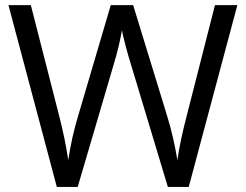

<svg xmlns="http://www.w3.org/2000/svg" viewBox="-20 -734 966 754"><path d="M721.2 0H639.2L495.1 -478Q484.9 -509.8 472.2 -558.1Q459.5 -606.4 459 -616.2Q448.2 -551.8 424.8 -475.1L285.2 0H203.1L13.2 -713.9H101.1L213.9 -272.9Q237.3 -180.2 248 -105Q261.2 -194.3 287.1 -279.8L415 -713.9H502.9L637.2 -275.9Q660.6 -200.2 676.8 -105Q686 -174.3 711.9 -273.9L824.2 -713.9H912.1Z"/></svg>

Font: f02537652
Style: Regular
Weight: 400
Foundry: Ascender Corporation
Version: Version 1.10